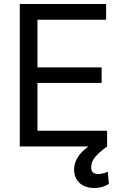

<svg xmlns="http://www.w3.org/2000/svg" viewBox="-20 -727 607 953"><path d="M78.1 -707H506.8V-628.9H166V-392.6H484.4V-315.4H166V-78.1H511.7V0H78.1ZM347.7 115.2Q347.7 88.9 360.4 63.5Q373 38.1 400.9 14.2Q428.7 -9.8 471.7 -29.3L511.7 0Q474.6 26.4 453.6 50.8Q432.6 75.2 432.6 103.5Q432.6 120.1 440.9 128.4Q449.2 136.7 468.8 136.7Q477.5 136.7 485.4 134.8Q493.2 132.8 501 130.9Q507.8 127.9 514.6 125L520.5 185.5Q507.8 194.3 489.3 200.2Q470.7 206.1 447.3 206.1Q403.3 206.1 376 182.1Q348.6 158.2 347.7 115.2Z"/></svg>

Font: Pretendard Std Variable
Style: Regular
Weight: 400
Designer: Base glyphs from Inter by Rasmus Andersson; Hangeul glyphs from Noto Sans CJK(Source Han Sans) by Jang Soo-young and Kan
Foundry: Kil Hyung-jin
Version: Version 1.309;Glyphs 3.2 (3225)